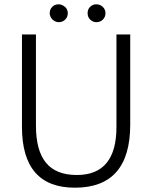

<svg xmlns="http://www.w3.org/2000/svg" viewBox="-20 -860 707 892"><path d="M585 -281Q585 12 328 12Q82 12 82 -271V-700H147V-276Q147 -161 193.5 -104Q240 -47 337 -47Q521 -47 521 -270V-700H585ZM428 -757Q412 -757 399.5 -768.5Q387 -780 387 -799Q387 -817 399 -828.5Q411 -840 427 -840Q445 -840 457.5 -828Q470 -816 470 -799Q470 -781 458 -769Q446 -757 428 -757ZM253 -757Q245 -757 237 -760.5Q229 -764 223.5 -769.5Q218 -775 214.5 -782.5Q211 -790 211 -799Q211 -817 223 -828.5Q235 -840 252 -840Q261 -840 268.5 -836.5Q276 -833 282 -828Q288 -823 291.5 -815.5Q295 -808 295 -799Q295 -781 283 -769Q271 -757 253 -757Z"/></svg>

Font: LuenTai2017
Style: Regular
Weight: 400
Designer: LuenTai
Foundry: Microsoft Corpration
Version: Version 1.00 November 27, 2016, initial release